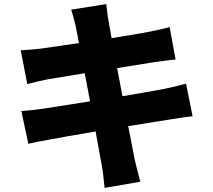

<svg xmlns="http://www.w3.org/2000/svg" viewBox="-20 -845 1040 936"><path d="M84 -304 118 -144C141 -150 179 -157 224 -165C265 -173 351 -188 446 -204L477 -34C483 -4 485 32 490 71L664 41C655 6 645 -31 638 -61L605 -230L805 -262C843 -268 889 -276 919 -278L887 -437C858 -429 816 -419 777 -411C735 -403 660 -390 577 -376L551 -513L732 -542C764 -546 810 -553 836 -555L807 -713C779 -705 734 -695 701 -689C669 -683 601 -671 524 -659L509 -743C504 -768 501 -805 498 -825L327 -798C335 -773 342 -748 349 -718L365 -635L179 -608C148 -604 116 -602 81 -600L113 -435C150 -445 177 -451 211 -458L393 -488L419 -351L196 -316C162 -311 112 -305 84 -304Z"/></svg>

Font: ChiuKong Gothic MN Heavy
Style: Regular
Weight: 900
Designer: Ryoko NISHIZUKA 西塚涼子 (kana, bopomofo & ideographs); Paul D. Hunt (Latin, Greek & Cyrillic); Sandoll Communications 산돌커뮤니
Foundry: Adobe
Version: Version 1.300